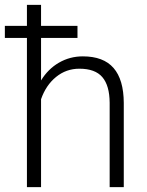

<svg xmlns="http://www.w3.org/2000/svg" viewBox="-20 -770 603 790"><path d="M298.8 -613.8H148.9V-439Q177.7 -486.3 222.7 -512.2Q267.6 -538.1 320.8 -538.1Q405.8 -538.1 447.3 -490.2Q488.8 -442.4 489.3 -346.7V0H431.2V-347.2Q430.7 -418 401.1 -452.6Q371.6 -487.3 306.6 -487.3Q252.4 -487.3 210.7 -453.4Q168.9 -419.4 148.9 -361.8V0H90.8V-613.8H0V-663.6H90.8V-750H148.9V-663.6H298.8Z"/></svg>

Font: RobotoInd Light
Style: Regular
Weight: 300
Designer: Google
Version: Version 2.001151; 2014